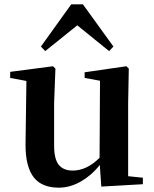

<svg xmlns="http://www.w3.org/2000/svg" viewBox="-20 -851 712 887"><path d="M252 16C287 16 322 6 356 -14C387 -32 416 -57 441 -89L448 11L640 0V-30L572 -37V-374L575 -534L564 -545L371 -517V-491L442 -478L440 -122C401 -83 359 -63 316 -63C287 -63 266 -72 252 -89C237 -107 230 -137 230 -180V-374L236 -534L225 -545L27 -519V-491L102 -477L98 -187C97 -115 111 -62 138 -29C163 1 201 16 252 16ZM337 -734 484 -615 504 -636 363 -831H309L169 -636L189 -615Z"/></svg>

Font: AllPunType Bold
Style: Regular
Weight: 700
Version: 1.0